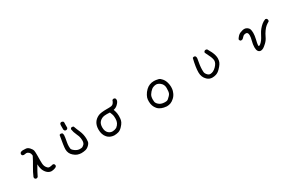

<svg xmlns="http://www.w3.org/2000/svg" viewBox="167 -2012 5166 3408"><g transform="rotate(-30 2750.0 -307.5)"><path d="M632 14Q583 8 547 -30Q511 -68 496 -116.5Q481 -165 481 -218Q410 -97 374 -20Q360 -8 342 -8H337L317 -18Q308 -31 308 -48V-55Q345 -142 393.5 -222Q442 -302 487 -392Q485 -444 455 -469Q432 -488 409 -488Q402 -488 395 -486Q371 -481 356 -481Q350 -481 329 -491Q319 -503 319 -520V-526L329 -546Q351 -563 380 -563Q409 -563 445 -560.5Q481 -558 514.5 -521.5Q548 -485 555 -453Q560 -428 560 -367L559 -251Q559 -219 560.5 -191Q562 -163 570.5 -137.5Q579 -112 602 -88Q620 -67 646 -67Q666 -67 722 -80L741 -70Q752 -57 752 -39V-33L741 -14Q695 14 632 14Z M1257 2Q1217 0 1181.5 -12.5Q1146 -25 1108 -59Q1045 -114 1045 -198Q1045 -259 1084 -472Q1098 -481 1115 -481Q1120 -481 1141 -472Q1152 -453 1152 -430Q1152 -399 1132 -295Q1124 -252 1124 -215Q1124 -202 1126.5 -171.5Q1129 -141 1180 -107Q1226 -75 1272 -75Q1276 -75 1302.5 -76.5Q1329 -78 1359 -108Q1385 -133 1385 -186Q1385 -194 1381.5 -232.5Q1378 -271 1348.5 -331.5Q1319 -392 1310 -456L1319 -476Q1331 -485 1348 -485Q1353 -485 1374 -476Q1397 -411 1426 -347Q1463 -261 1463 -172Q1463 -150 1459.5 -119Q1456 -88 1421 -53Q1386 -18 1345 -8Q1304 2 1257 2ZM1225 -487H1219L1199 -497L1188 -521V-606Q1188 -629 1199 -646Q1212 -656 1228 -656Q1235 -656 1257 -646Q1267 -632 1267 -613Q1267 -604 1265 -595V-517L1255 -497Q1242 -487 1225 -487Z M1919 21Q1832 14 1785 -41Q1729 -104 1729 -207Q1729 -368 1866 -429Q1917 -451 2039 -451H2073Q2114 -451 2138.5 -456.5Q2163 -462 2180.5 -486.5Q2198 -511 2206 -540Q2220 -550 2237 -550H2243L2263 -540Q2273 -525 2273 -505Q2273 -470 2225 -423Q2187 -386 2138 -378Q2147 -351 2154 -326Q2164 -290 2165 -239Q2165 -216 2162 -182.5Q2159 -149 2143.5 -117Q2128 -85 2088 -43.5Q2048 -2 2007 9.5Q1966 21 1919 21ZM1932 -56Q1972 -56 2015 -77Q2054 -108 2071 -144Q2088 -180 2088 -225Q2088 -245 2086.5 -269.5Q2085 -294 2076 -319.5Q2067 -345 2056 -370Q2026 -373 1998 -373Q1981 -373 1950 -371Q1888 -365 1845 -322Q1806 -283 1806 -207Q1806 -127 1850 -88Q1885 -56 1932 -56Z M2987 41Q2865 32 2808.5 -33Q2752 -98 2752 -193Q2752 -203 2754 -235Q2756 -267 2780 -312.5Q2804 -358 2845 -398Q2914 -464 3011 -464Q3023 -464 3051 -461Q3079 -458 3105.5 -450Q3132 -442 3165 -403Q3198 -364 3213 -308Q3225 -263 3225 -222Q3225 -211 3222.5 -180Q3220 -149 3200 -102.5Q3180 -56 3141.5 -21Q3103 14 3066.5 27.5Q3030 41 2987 41ZM2993 -40Q2999 -40 3020.5 -41Q3042 -42 3063 -58Q3117 -104 3131.5 -135Q3146 -166 3146 -246Q3146 -320 3088 -362Q3048 -391 3012 -391Q2985 -391 2951.5 -378Q2918 -365 2881.5 -323.5Q2845 -282 2836 -245Q2830 -219 2830 -190Q2830 -177 2832.5 -147.5Q2835 -118 2866 -87Q2912 -40 2993 -40Z M3942 3Q3883 3 3838 -40Q3773 -102 3773 -199Q3773 -303 3815 -474Q3827 -483 3844 -483H3851L3870 -474Q3881 -458 3881 -437L3880 -425Q3853 -285 3853 -212Q3853 -198 3854.5 -165Q3856 -132 3887 -99Q3912 -71 3943 -71Q4005 -71 4064 -130Q4123 -189 4123 -244Q4123 -260 4114.5 -291.5Q4106 -323 4084.5 -364Q4063 -405 4044 -448Q4049 -485 4086 -485H4093L4112 -476Q4138 -433 4160 -388Q4197 -309 4197 -247Q4197 -231 4192.5 -202Q4188 -173 4167.5 -140Q4147 -107 4104.5 -64Q4062 -21 4017 -8Q3982 3 3942 3Z M4928 20Q4856 16 4856 -88Q4856 -145 4875 -216Q4891 -274 4891 -315Q4891 -381 4847 -381Q4843 -381 4818.5 -377Q4794 -373 4755 -327Q4741 -313 4720 -313L4698 -318Q4685 -332 4684 -354Q4726 -420 4768 -439Q4824 -463 4863 -463Q4892 -463 4919.5 -444.5Q4947 -426 4956.5 -399.5Q4966 -373 4967 -322Q4967 -271 4951 -201Q4930 -116 4930 -87Q4930 -70 4940 -70Q4943 -70 4956 -75.5Q4969 -81 4995 -108Q5021 -135 5041.5 -171Q5062 -207 5081.5 -244.5Q5101 -282 5129 -316.5Q5157 -351 5193 -381Q5229 -411 5273 -427L5296 -420Q5312 -406 5312 -383L5305 -362Q5271 -343 5242 -320.5Q5213 -298 5179.5 -252Q5146 -206 5120 -149.5Q5094 -93 5051 -53Q5008 -13 4983.5 2Q4959 17 4928 20Z"/></g></svg>

Font: Xiaolai SC
Style: Regular
Weight: 400
Designer: Nozomi Seto 瀬戸のぞみ
Version: Version 3.11;December 4, 2020;FontCreator 13.0.0.2613 64-bit